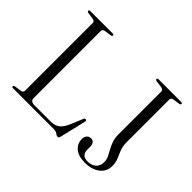

<svg xmlns="http://www.w3.org/2000/svg" viewBox="-144 -956 1230 1230"><g transform="rotate(45 471.0 -341.0)"><path d="M263 -682.5 218.5 -676Q198 -673 198 -657V-47Q198 -20 236.5 -20H378.5Q419 -20 442.5 -37.8Q466 -55.5 487.5 -107.5L517.5 -180.5Q522 -190.5 530.5 -189.5Q540.5 -188 537.5 -175L495.5 2.5Q491.5 18 482 18Q471.5 18 461 9Q450.5 0 427.5 0H61Q49.5 0 49.5 -8Q49.5 -15.5 60.5 -17.5L105 -24Q125.5 -27 125.5 -43V-657Q125.5 -673 105 -676L60.5 -682.5Q49.5 -684.5 49.5 -692Q49.5 -700 61 -700H262.5Q274 -700 274 -692Q274 -684.5 263 -682.5ZM862.5 -97.5Q862.5 -48 823.8 -18Q785 12 722.5 12Q663.5 12 632.5 -14.5Q601.5 -41 601.5 -81.5Q601.5 -102 612 -114.5Q622.5 -127 642 -127Q657 -127 665.8 -115.8Q674.5 -104.5 674.5 -86.5V-60Q674.5 -35.5 686.8 -20.8Q699 -6 730 -6Q763.5 -6 785.8 -24.5Q808 -43 808 -78.5Q808 -101 798.8 -120.8Q789.5 -140.5 777.2 -161.8Q765 -183 755.8 -209Q746.5 -235 746.5 -269.5V-655.5Q746.5 -673 727.5 -676L679.5 -682.5Q668 -684.5 668 -691.5Q668 -700 680 -700H883Q894.5 -700 894.5 -692Q894.5 -685 883 -682.5L838 -676Q819 -672.5 819 -656.5V-273Q819 -234.5 829.8 -207.2Q840.5 -180 851.5 -154.8Q862.5 -129.5 862.5 -97.5Z"/></g></svg>

Font: Fraunces 72pt Light
Style: Regular
Weight: 300
Version: Version 1.000;[0bf87f6ff]